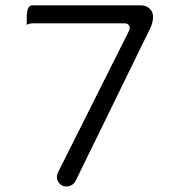

<svg xmlns="http://www.w3.org/2000/svg" viewBox="-20 -692 653 708"><path d="M78.6 -600.6Q89.4 -606 100.6 -606H438.5Q448.2 -606 453.4 -600.8Q458.5 -595.7 458.5 -588.9Q458.5 -586.4 455.6 -578.1L194.3 -57.1Q189.9 -49.8 189.9 -39.1Q189.9 -24.9 200.2 -14.6Q210.4 -4.4 224.6 -4.4Q234.9 -4.4 244.6 -9.8Q253.9 -15.1 258.3 -23.9L535.6 -591.3Q544.4 -611.8 544.4 -629.9Q544.4 -648.9 531.5 -660.6Q518.6 -672.4 499 -672.4H100.6Q90.8 -672.4 85.9 -665Q78.6 -653.8 78.6 -627.9Z"/></svg>

Font: YuPearl-ExtraLight
Style: ExtraLight
Weight: 200
Designer: Max Yao
Foundry: Max-Everyday
Version: Version 1.011; ttfautohint (v1.8.3)